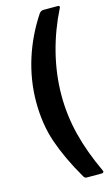

<svg xmlns="http://www.w3.org/2000/svg" viewBox="-137 -792 587 1006"><g transform="rotate(-15 157.0 -288.5)"><path d="M210 -742C201 -742 193 -738 187 -730C100 -599 48 -445 48 -285C48 -206 59 -132 82 -65C105 2 139 75 185 154C190 162 194 165 202 165H283C290 165 294 161 294 156L292 151C220 -4 185 -137 185 -284C185 -437 226 -592 295 -729C296 -731 297 -733 297 -735C297 -737 296 -742 287 -742Z"/></g></svg>

Font: Libre Franklin
Style: Bold
Weight: 700
Designer: Pablo Impallari, Rodrigo Fuenzalida
Foundry: Impallari Type
Version: Version 1.002; ttfautohint (v1.5)